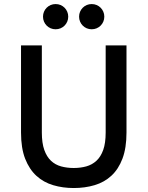

<svg xmlns="http://www.w3.org/2000/svg" viewBox="-20 -927 737 959"><path d="M348.1 12.2Q293.9 12.2 245.8 -2Q197.8 -16.1 162.1 -48.6Q126.5 -81.1 105.7 -134Q85 -187 85 -265.1V-700.2H189V-265.1Q189 -212.4 201.2 -178.2Q213.4 -144 234.6 -124Q255.9 -104 285.2 -95.9Q314.5 -87.9 348.1 -87.9Q381.8 -87.9 410.9 -95.9Q439.9 -104 461.7 -124Q483.4 -144 495.6 -178.2Q507.8 -212.4 507.8 -265.1V-700.2H611.8V-265.1Q611.8 -188 591.8 -135Q571.8 -82 536.4 -49.3Q501 -16.6 452.6 -2.2Q404.3 12.2 348.1 12.2ZM257.8 -780.8Q244.6 -780.8 233.2 -785.6Q221.7 -790.5 213.1 -799.1Q204.6 -807.6 199.7 -819.1Q194.8 -830.6 194.8 -843.8Q194.8 -856.9 199.7 -868.4Q204.6 -879.9 213.1 -888.4Q221.7 -897 233.2 -901.9Q244.6 -906.7 257.8 -906.7Q271 -906.7 282.5 -901.9Q293.9 -897 302.5 -888.4Q311 -879.9 315.9 -868.4Q320.8 -856.9 320.8 -843.8Q320.8 -830.6 315.9 -819.1Q311 -807.6 302.5 -799.1Q293.9 -790.5 282.5 -785.6Q271 -780.8 257.8 -780.8ZM438 -780.8Q424.8 -780.8 413.3 -785.6Q401.9 -790.5 393.3 -799.1Q384.8 -807.6 379.9 -819.1Q375 -830.6 375 -843.8Q375 -856.9 379.9 -868.4Q384.8 -879.9 393.3 -888.4Q401.9 -897 413.3 -901.9Q424.8 -906.7 438 -906.7Q451.2 -906.7 462.6 -901.9Q474.1 -897 482.7 -888.4Q491.2 -879.9 496.1 -868.4Q501 -856.9 501 -843.8Q501 -830.6 496.1 -819.1Q491.2 -807.6 482.7 -799.1Q474.1 -790.5 462.6 -785.6Q451.2 -780.8 438 -780.8Z"/></svg>

Font: Overpass
Style: Regular
Weight: 400
Designer: Delve Withrington
Foundry: Delve Fonts
Version: Version 1.001